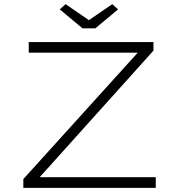

<svg xmlns="http://www.w3.org/2000/svg" viewBox="-20 -902 857 922"><path d="M92 0V-42L664 -674L677 -649H118V-700H717V-659L148 -26L131 -51H728V0ZM376 -766 267 -857 295 -882 422 -795H392L519 -882L547 -857L438 -766Z"/></svg>

Font: Lexend Tera ExtraLight
Style: Regular
Weight: 250
Designer: Bonnie Shaver-Troup, Thomas Jockin
Foundry: Lexend
Version: Version 1.007